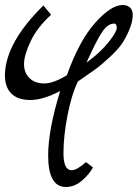

<svg xmlns="http://www.w3.org/2000/svg" viewBox="-31 -661 555 766"><path d="M-11.2 -367.2Q-6.3 -493.2 142.1 -639.2L172.9 -602.1Q118.7 -553.2 92.3 -498.5Q65.9 -443.8 64.9 -408Q64 -372.1 85.9 -350.1Q107.9 -328.1 145 -328.1Q182.1 -328.1 235.8 -360.8Q284.7 -498 348.4 -569.6Q412.1 -641.1 458 -641.1Q476.1 -641.1 488 -630.6Q500 -620.1 498.5 -595.5Q497.1 -570.8 483.2 -538.3Q469.2 -505.9 453.1 -483.4Q437 -460.9 406.5 -432.9Q376 -404.8 361.1 -393.3Q346.2 -381.8 313.5 -359.4Q280.8 -336.9 279.8 -335.9Q254.9 -285.2 238.5 -201.7Q222.2 -118.2 222.2 -50Q222.2 18.1 254.9 18.1Q275.9 18.1 312 -14.2L339.8 6.8Q326.7 32.7 296.9 58.8Q267.1 85 231.9 85Q161.1 85 161.1 -41Q161.1 -142.1 209 -297.9Q140.1 -261.7 89.1 -262Q38.1 -262.2 12.5 -289.6Q-13.2 -316.9 -11.2 -367.2ZM314 -411.1Q370.1 -452.1 402.6 -493.2Q435.1 -534.2 434.8 -550.5Q434.6 -566.9 424.8 -566.9Q398.9 -566.9 376.5 -533.4Q354 -500 314 -411.1Z"/></svg>

Font: Marck Script
Style: Regular
Weight: 400
Designer: Denis Masharov, Marck Fogel
Foundry: Denis Masharov
Version: Version 1.002